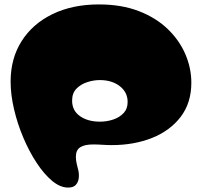

<svg xmlns="http://www.w3.org/2000/svg" viewBox="-20 -834 907 868"><path d="M288 14Q252 14 215.5 -16.5Q179 -47 145.5 -98Q112 -149 85.5 -211.5Q59 -274 43.5 -340Q28 -406 28 -465Q28 -570 78 -648.5Q128 -727 218 -770.5Q308 -814 427 -814Q529 -814 607 -784Q685 -754 738 -703Q791 -652 818 -589Q845 -526 845 -460Q845 -369 797 -306Q749 -243 667.5 -210.5Q586 -178 485 -178Q465 -178 443 -179.5Q421 -181 401 -181Q363 -181 343 -168.5Q323 -156 323 -125Q323 -108 327.5 -90.5Q332 -73 334 -64Q338 -47 336 -29Q334 -11 323 1.5Q312 14 288 14ZM432 -284Q463 -284 491.5 -293.5Q520 -303 538.5 -322.5Q557 -342 557 -373Q557 -417 521.5 -444.5Q486 -472 431 -472Q403 -472 374 -462.5Q345 -453 325.5 -433Q306 -413 306 -379Q306 -334 341.5 -309Q377 -284 432 -284Z"/></svg>

Font: Matemasie
Style: Regular
Weight: 400
Designer: Adam Yeo
Version: Version 1.001; ttfautohint (v1.8.4.7-5d5b)